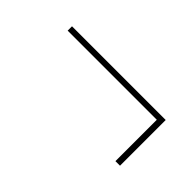

<svg xmlns="http://www.w3.org/2000/svg" viewBox="-17 -556 594 594"><g transform="rotate(45 280.0 -259.0)"><path d="M465 -159V-340H75V-359H485V-159Z"/></g></svg>

Font: Montserrat Thin Thin
Style: Regular
Weight: 250
Version: Version 9.000